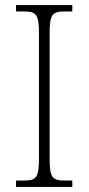

<svg xmlns="http://www.w3.org/2000/svg" viewBox="-20 -734 348 754"><path d="M43 0H264V-25H235C187 -25 175 -35 175 -109V-605C175 -679 187 -689 235 -689H264V-714H43V-689H73C121 -689 133 -679 133 -605V-109C133 -35 121 -25 73 -25H43Z"/></svg>

Font: Noto Serif Ethiopic SemiCondensed ExtraLight
Style: Regular
Weight: 200
Width: 4
Designer: Monotype Design Team
Foundry: Monotype Imaging Inc.
Version: Version 2.102